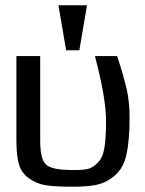

<svg xmlns="http://www.w3.org/2000/svg" viewBox="-20 -696 550 726"><path d="M255 10Q188 10 153 4.5Q118 -1 89 -22Q61 -42 51.5 -75Q42 -108 42 -166V-484H132V-165Q132 -93 154 -74Q175 -53 257 -53Q296 -53 313.5 -57.5Q331 -62 349 -80Q369 -100 375 -138Q381 -176 381 -239Q381 -324 339 -484H423Q448 -407 459 -359Q470 -310 470 -252Q470 -168 459 -115Q448 -62 415 -33Q385 -7 351 1.5Q317 10 255 10ZM280 -506H230L201 -676H309Z"/></svg>

Font: Gamestation Display
Style: Regular
Weight: 400
Designer: Jonas Hecksher
Foundry: Jonas Hecksher, Playtypeª, e-types AS
Version: Version 1.003